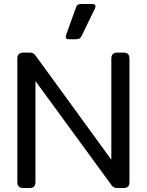

<svg xmlns="http://www.w3.org/2000/svg" viewBox="-20 -944 737 964"><path d="M310 -759Q310 -761 312 -769L361 -905Q365 -916 370.5 -920Q376 -924 390 -924H441Q460 -924 460 -912Q460 -910 456 -900L390 -764Q385 -754 378.5 -750.5Q372 -747 359 -747H325Q310 -747 310 -759ZM67 -30V-650Q67 -680 98 -680H128Q140 -680 146.5 -676.5Q153 -673 160 -663L539 -142V-650Q539 -680 569 -680H600Q616 -680 623 -672.5Q630 -665 630 -650V-30Q630 -15 623 -7.5Q616 0 600 0H569Q558 0 551.5 -3.5Q545 -7 538 -17L158 -537V-30Q158 -15 151 -7.5Q144 0 128 0H97Q67 0 67 -30Z"/></svg>

Font: Mitr Light
Style: Regular
Weight: 300
Designer: Thanarat Vachiruckul
Foundry: Cadson Demak
Version: Version 1.003